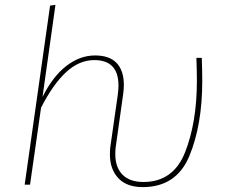

<svg xmlns="http://www.w3.org/2000/svg" viewBox="-20 -756 930 786"><path d="M430 -124Q430 -146 432 -157L462 -367Q465 -388 465 -406Q465 -510 366 -510Q304 -510 250.5 -460.5Q197 -411 148 -315L103 0H81L185 -733L207 -736L154 -359Q196 -443 251.5 -486Q307 -529 369 -529Q428 -529 457.5 -498Q487 -467 487 -408Q487 -390 484 -369L454 -156Q452 -145 452 -125Q452 -71 481.5 -41Q511 -11 567 -11Q690 -11 738 -133.5Q786 -256 786 -425Q786 -465 784 -519H806Q808 -463 808 -425Q808 -244 755 -117Q702 10 564 10Q499 10 464.5 -26.5Q430 -63 430 -124Z"/></svg>

Font: FiraGO Thin
Style: Italic
Weight: 100
Italic angle: -8°
Designer: bBox Type GmbH
Foundry: bBox Type GmbH
Version: Version 1.001